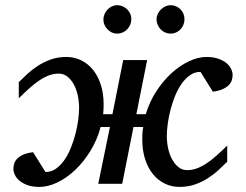

<svg xmlns="http://www.w3.org/2000/svg" viewBox="-20 -716 958 748"><path d="M886.2 -423.8Q886.2 -414.1 883.1 -403.8Q879.9 -393.6 871.6 -384.8Q863.3 -376 848.1 -368.9Q833 -361.8 809.1 -358.9L761.2 -436Q738.8 -436 720.2 -423.1Q701.7 -410.2 687 -388.9Q672.4 -367.7 661.6 -341.1Q650.9 -314.5 643.8 -286.6Q636.7 -258.8 633.3 -232.4Q629.9 -206.1 629.9 -186Q629.9 -161.6 635 -137.9Q640.1 -114.3 650.4 -95.5Q660.6 -76.7 675.3 -64.9Q689.9 -53.2 709 -53.2Q729 -53.2 747.8 -60.3Q766.6 -67.4 785.6 -80.1Q804.7 -92.8 824.2 -110.4Q843.8 -127.9 865.2 -148.9V-85.9Q849.6 -70.8 831.3 -53.7Q813 -36.6 790.3 -22Q767.6 -7.3 740 2.4Q712.4 12.2 679.2 12.2Q649.4 12.2 623 -0.2Q596.7 -12.7 576.9 -36.4Q557.1 -60.1 545.7 -94.7Q534.2 -129.4 534.2 -173.8Q534.2 -186 534.9 -198Q535.6 -210 538.1 -221.2H500L456.1 0H362.8L408.2 -221.2H372.1Q358.4 -170.4 332 -127.7Q305.7 -85 272.7 -53.7Q239.7 -22.5 203.4 -5.1Q167 12.2 133.8 12.2Q106.9 12.2 87.6 5.4Q68.4 -1.5 56.2 -11.7Q43.9 -22 38.1 -34.4Q32.2 -46.9 32.2 -58.1Q32.2 -67.9 35.2 -78.1Q38.1 -88.4 46.6 -97.4Q55.2 -106.4 70.1 -113.3Q85 -120.1 108.9 -123L157.2 -45.9Q179.7 -45.9 198 -58.8Q216.3 -71.8 231 -92.8Q245.6 -113.8 256.3 -140.6Q267.1 -167.5 274.2 -195.1Q281.2 -222.7 284.7 -249Q288.1 -275.4 288.1 -295.9Q288.1 -320.3 283 -344.2Q277.8 -368.2 267.6 -387Q257.3 -405.8 242.7 -417.5Q228 -429.2 209 -429.2Q189 -429.2 170.2 -422.1Q151.4 -415 132.3 -402.1Q113.3 -389.2 93.8 -371.6Q74.2 -354 53.2 -333V-396Q68.4 -411.1 86.9 -428.2Q105.5 -445.3 128.2 -460Q150.9 -474.6 178.2 -484.4Q205.6 -494.1 238.8 -494.1Q268.6 -494.1 294.9 -481.7Q321.3 -469.2 341.1 -445.6Q360.8 -421.9 372.3 -387.2Q383.8 -352.5 383.8 -308.1Q383.8 -298.3 383.3 -289.3Q382.8 -280.3 381.8 -271H418L460 -481.9H553.2L511.2 -271H547.9Q562.5 -319.8 589.1 -360.6Q615.7 -401.4 648.4 -431.2Q681.2 -460.9 716.6 -477.5Q752 -494.1 784.2 -494.1Q811 -494.1 830.3 -487.3Q849.6 -480.5 862.1 -470.2Q874.5 -460 880.4 -447.5Q886.2 -435.1 886.2 -423.8ZM491.7 -641.1Q491.7 -629.9 487.3 -619.6Q482.9 -609.4 475.3 -601.6Q467.8 -593.8 457.8 -589.4Q447.8 -585 436.5 -585Q425.8 -585 416 -589.4Q406.2 -593.8 398.9 -601.6Q391.6 -609.4 387.2 -619.1Q382.8 -628.9 382.8 -640.1Q382.8 -650.9 387.2 -660.9Q391.6 -670.9 398.9 -678.7Q406.2 -686.5 416 -691.2Q425.8 -695.8 436.5 -695.8Q447.8 -695.8 457.8 -691.4Q467.8 -687 475.3 -679.7Q482.9 -672.4 487.3 -662.4Q491.7 -652.3 491.7 -641.1ZM698.7 -641.1Q698.7 -629.9 694.6 -619.6Q690.4 -609.4 683.1 -601.6Q675.8 -593.8 665.8 -589.4Q655.8 -585 644.5 -585Q633.3 -585 623.3 -589.4Q613.3 -593.8 606 -601.6Q598.6 -609.4 594.2 -619.6Q589.8 -629.9 589.8 -641.1Q589.8 -651.4 594.5 -661.4Q599.1 -671.4 606.7 -679Q614.3 -686.5 624.3 -691.2Q634.3 -695.8 644.5 -695.8Q655.8 -695.8 665.8 -691.4Q675.8 -687 683.1 -679.7Q690.4 -672.4 694.6 -662.4Q698.7 -652.3 698.7 -641.1Z"/></svg>

Font: Charis SIL
Style: Italic
Weight: 400
Italic angle: -11°
Foundry: SIL International
Version: Version 4.112